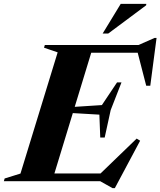

<svg xmlns="http://www.w3.org/2000/svg" viewBox="-65 -938 830 994"><path d="M233.5 -667 163 -691 167 -705H419.5L204.5 0H-45L-41 -14L41 -39.5ZM644 -680 698.5 -665H309L324 -705H652L735 -741.5H745.5L713 -494H692ZM517.5 36 453.5 0H108.5L124 -40H525.5L442.5 -27.5L642.5 -220.5L660.5 -209.5L529.5 36ZM477 -226H454L449.5 -344.5L252 -356L262 -381L462.5 -394L541 -511.5H564L508 -368ZM466.5 -764.5 560 -918H692.5L691.5 -910.5L495.5 -764.5Z"/></svg>

Font: Newsreader 60pt
Style: Bold Italic
Weight: 700
Italic angle: -17°
Designer: Hugues Gentile
Foundry: Production Type
Version: Version 1.003